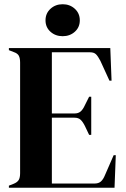

<svg xmlns="http://www.w3.org/2000/svg" viewBox="-20 -887 595 907"><path d="M22 -10 45 -19Q62 -26 68.5 -37Q75 -48 75 -69V-310V-350V-591Q75 -612 69 -623.5Q63 -635 45 -641L22 -650V-660H501L507 -506H497L454 -600Q443 -621 433.5 -630.5Q424 -640 405 -640H225V-351H332Q350 -351 361 -360.5Q372 -370 381 -390L401 -430H411V-250H401L381 -292Q371 -312 360.5 -321.5Q350 -331 332 -331H225V-20H427Q446 -20 457 -30Q468 -40 476 -60L517 -154H527L521 0H22ZM195 -791Q195 -824 218.5 -845.5Q242 -867 276 -867Q310 -867 333.5 -845.5Q357 -824 357 -791Q357 -758 333.5 -737Q310 -716 276 -716Q242 -716 218.5 -737Q195 -758 195 -791Z"/></svg>

Font: DeepMind Serif Display
Style: Regular
Weight: 800
Designer: Frank Grießhammer / Modifications: Colophon Foundry
Foundry: Colophon Foundry
Version: Version 5.002